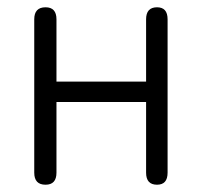

<svg xmlns="http://www.w3.org/2000/svg" viewBox="-20 -507 555 527"><path d="M105 0Q74 0 74 -33V-454Q74 -487 105 -487Q135 -487 135 -454V-283H381V-454Q381 -487 411 -487Q440 -487 440 -454V-33Q440 0 411 0Q381 0 381 -33V-227H135V-33Q135 0 105 0Z"/></svg>

Font: Zen Maru Gothic
Style: Regular
Weight: 400
Designer: Yoshimichi Ohira
Foundry: Positype
Version: Version 1.002